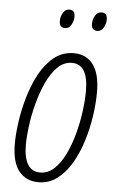

<svg xmlns="http://www.w3.org/2000/svg" viewBox="-53 -757 482 802"><g transform="rotate(5 188.5 -355.5)"><path d="M139.2 9.8Q86.9 9.8 56.9 -27.3Q26.9 -64.5 26.9 -142.6Q26.9 -180.7 33.9 -231.9Q41 -283.2 56.4 -336.9Q71.8 -390.6 96.7 -436.8Q121.6 -482.9 157.2 -511.5Q192.9 -540 240.7 -540Q292 -540 321 -501.7Q350.1 -463.4 350.1 -385.7Q350.1 -338.4 342 -284.4Q334 -230.5 317.6 -178.5Q301.3 -126.5 276.1 -84Q251 -41.5 216.8 -15.9Q182.6 9.8 139.2 9.8ZM142.6 -31.2Q175.3 -31.2 201.2 -55.4Q227.1 -79.6 246.3 -119.1Q265.6 -158.7 278.3 -206.1Q291 -253.4 297.4 -300.8Q303.7 -348.1 303.7 -386.7Q303.7 -499 235.8 -499Q201.7 -499 175.3 -472.9Q148.9 -446.8 129.6 -404.8Q110.4 -362.8 97.7 -314.5Q85 -266.1 79.1 -220.5Q73.2 -174.8 73.2 -142.6Q73.2 -31.2 142.6 -31.2ZM328.6 -641.1Q304.2 -641.1 304.2 -668.9Q304.2 -687 313.7 -703.4Q323.2 -719.7 340.8 -719.7Q364.3 -719.7 364.3 -692.4Q364.3 -673.8 354.7 -657.5Q345.2 -641.1 328.6 -641.1ZM193.8 -641.1Q169.4 -641.1 169.4 -668.9Q169.4 -687 179 -703.4Q188.5 -719.7 205.6 -719.7Q229 -719.7 229 -692.4Q229 -673.8 219.5 -657.5Q210 -641.1 193.8 -641.1Z"/></g></svg>

Font: Open Sans Condensed Light
Style: Italic
Weight: 300
Width: 3
Italic angle: -12°
Designer: Monotype Design Team
Foundry: Monotype Imaging Inc.
Version: Version 3.000; ttfautohint (v1.8.4)